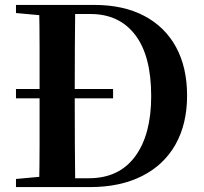

<svg xmlns="http://www.w3.org/2000/svg" viewBox="-20 -761 829 781"><path d="M440 -361H45V-399H440ZM45 0V-33L198 -47H213V0ZM139 0Q141 -85 141 -173.5Q141 -262 141 -359V-390Q141 -480 141 -567Q141 -654 139 -741H286Q285 -656 284.5 -568.5Q284 -481 284 -390V-359Q284 -263 284.5 -175Q285 -87 286 0ZM213 0V-36H342Q464 -36 529.5 -124.5Q595 -213 595 -370Q595 -534 530 -619Q465 -704 348 -704H213V-741H363Q482 -741 566.5 -696.5Q651 -652 696 -569.5Q741 -487 741 -372Q741 -257 694 -173.5Q647 -90 558 -45Q469 0 346 0ZM45 -708V-741H213V-694H198Z"/></svg>

Font: Noto Serif TC
Style: Bold
Weight: 700
Designer: Ryoko NISHIZUKA 西塚涼子 (kana & ideographs); Frank Grießhammer (Latin, Greek & Cyrillic); Wenlong ZHANG 张文龙 (bopomofo); San
Foundry: Adobe
Version: Version 2.002-H1;hotconv 1.1.0;makeotfexe 2.6.0